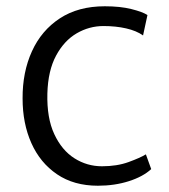

<svg xmlns="http://www.w3.org/2000/svg" viewBox="-20 -584 538 612"><path d="M52 -270Q51.5 -354 81.8 -420.5Q112 -487 170.8 -525.5Q229.5 -564 314 -564Q363.5 -564 399.2 -555Q435 -546 450 -536L436 -471Q415 -486 382 -493.5Q349 -501 310 -501Q264.5 -501 224.5 -477.8Q184.5 -454.5 158.8 -406.8Q133 -359 131 -286Q129 -208 153 -156.5Q177 -105 217.2 -79.5Q257.5 -54 305 -54Q353 -54 390 -67.5Q427 -81 445 -92L462 -45Q436 -21 390.8 -6.5Q345.5 8 292 8Q215.5 8 161.8 -28.5Q108 -65 80 -127.8Q52 -190.5 52 -270Z"/></svg>

Font: Merriweather Sans Light
Style: Regular
Weight: 300
Designer: Eben Sorkin
Foundry: Eben Sorkin
Version: Version 2.001; ttfautohint (v1.8.3)